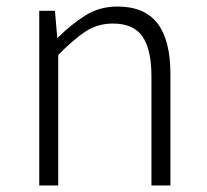

<svg xmlns="http://www.w3.org/2000/svg" viewBox="-20 -567 632 587"><path d="M100 0V-534H148L155 -452H157Q197 -492 240.5 -519.5Q284 -547 339 -547Q422 -547 461.5 -495.5Q501 -444 501 -341V0H443V-333Q443 -416 415.5 -455.5Q388 -495 325 -495Q279 -495 242 -471Q205 -447 158 -399V0Z"/></svg>

Font: Noto Sans TC Thin Light
Style: Regular
Weight: 300
Version: Version 2.004-H2;hotconv 1.0.118;makeotfexe 2.5.65603